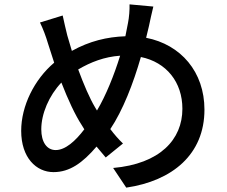

<svg xmlns="http://www.w3.org/2000/svg" viewBox="-20 -809 1040 879"><path d="M530 -554C502 -464 465 -372 424 -303L415 -318C391 -358 363 -423 338 -491C396 -525 458 -549 530 -554ZM267 -738 163 -706C178 -675 190 -643 200 -609L228 -522C137 -445 77 -324 77 -210C77 -87 146 -21 225 -21C299 -21 358 -63 422 -138L464 -88L543 -152C523 -171 503 -194 485 -218C542 -303 590 -426 625 -548C742 -524 815 -433 815 -311C815 -170 712 -59 498 -40L558 50C769 19 916 -102 916 -307C916 -480 808 -605 649 -636L662 -690C667 -712 675 -753 682 -779L573 -789C574 -766 571 -728 566 -704L554 -643C470 -640 390 -621 309 -576L288 -647C281 -676 273 -709 267 -738ZM366 -217C325 -163 279 -122 235 -122C194 -122 169 -159 169 -217C169 -288 204 -371 261 -431C291 -354 324 -282 355 -235Z"/></svg>

Font: Noto Sans CJK HK Medium
Style: Regular
Weight: 500
Designer: Ryoko NISHIZUKA 西塚涼子 (kana, bopomofo & ideographs); Paul D. Hunt (Latin, Greek & Cyrillic); Sandoll Communications 산돌커뮤니
Foundry: Adobe
Version: Version 2.004;hotconv 1.0.118;makeotfexe 2.5.65603